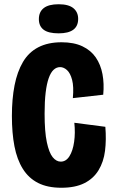

<svg xmlns="http://www.w3.org/2000/svg" viewBox="-20 -870 542 904"><path d="M269 14Q204 14 159.5 -8.5Q115 -31 87.5 -75Q60 -119 48 -181.5Q36 -244 36 -324Q36 -404 48.5 -468Q61 -532 88 -578Q115 -624 160.5 -647.5Q206 -671 270 -671Q328 -671 368 -652Q408 -633 431 -599.5Q454 -566 462.5 -521Q471 -476 466 -424L323 -408Q328 -462 319.5 -494Q311 -526 295.5 -540Q280 -554 263 -554Q246 -554 232.5 -541.5Q219 -529 209.5 -502.5Q200 -476 195 -434.5Q190 -393 190 -335Q190 -250 200.5 -200.5Q211 -151 228 -130Q245 -109 266 -109Q291 -109 307 -134.5Q323 -160 329 -202Q335 -244 330 -292L476 -273Q481 -212 474.5 -160Q468 -108 444 -68.5Q420 -29 377 -7.5Q334 14 269 14ZM256 -713Q208 -713 185.5 -730Q163 -747 163 -780Q163 -814 186 -832Q209 -850 256 -850Q303 -850 325.5 -831.5Q348 -813 348 -781Q348 -747 325 -730Q302 -713 256 -713Z"/></svg>

Font: Bricolage Grotesque Condensed ExtraBold
Style: Regular
Weight: 800
Width: 3
Designer: Mathieu Triay
Foundry: Atelier Triay
Version: Version 1.000;gftools[0.9.30]